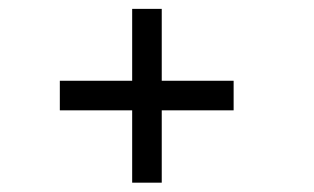

<svg xmlns="http://www.w3.org/2000/svg" viewBox="-20 -514 690 422"><path d="M270.5 -112.5V-271.5H111.5V-336.5H270.5V-494.5H335.5V-336.5H493.5V-271.5H335.5V-112.5Z"/></svg>

Font: Trispace Light
Style: Regular
Weight: 300
Designer: Tyler Finck
Foundry: Etcetera Type Company
Version: Version 1.210; ttfautohint (v1.8.3)